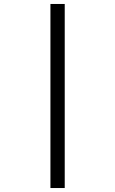

<svg xmlns="http://www.w3.org/2000/svg" viewBox="-20 -812 580 967"><path d="M234 -792H306V135H234Z"/></svg>

Font: ugurmukhi25
Style: Book
Weight: 400
Designer: Jelle Bosma - Monotype Design Team
Foundry: Monotype Imaging Inc.
Version: Version 2.003